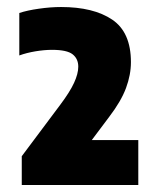

<svg xmlns="http://www.w3.org/2000/svg" viewBox="-20 -459 450 547"><path d="M42 68V-14L152 -161Q179 -197 191 -223Q203 -249 203 -269Q203 -291.5 187 -304.2Q171 -317 128 -317Q106.5 -317 81 -312.8Q55.5 -308.5 35 -301V-422Q57.5 -429.5 90.8 -434.2Q124 -439 154 -439Q246.5 -439 299.8 -403Q353 -367 353 -282Q353 -246 339 -208.2Q325 -170.5 291 -126L241.5 -60H374V68Z"/></svg>

Font: Encode Sans Condensed Black
Style: Regular
Weight: 900
Width: 3
Designer: Multiple Designers
Foundry: Impallari Type
Version: Version 3.000; ttfautohint (v1.8.3) -l 8 -r 50 -G 200 -x 14 